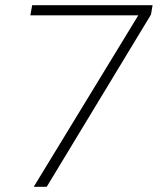

<svg xmlns="http://www.w3.org/2000/svg" viewBox="-20 -720 608 740"><path d="M110 0 513 -661H97L104 -700H568L562 -664L160 0Z"/></svg>

Font: DM Sans 20pt ExtraLight
Style: Italic
Weight: 250
Italic angle: -10°
Version: Version 4.004;gftools[0.9.30]